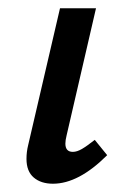

<svg xmlns="http://www.w3.org/2000/svg" viewBox="-20 -438 306 464"><path d="M44 -54Q44 -71 48 -87L125 -418H212L141 -111Q138 -99 138 -91Q138 -71 156 -71Q166 -71 178 -78Q190 -85 209 -100L239 -63Q170 6 108 6Q79 6 61.5 -9Q44 -24 44 -54Z"/></svg>

Font: Ysabeau Semibold
Style: Italic
Weight: 600
Italic angle: -12°
Designer: Christian Thalmann (Catharsis Fonts)
Version: Version 0.003